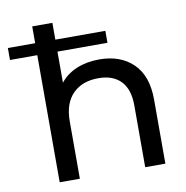

<svg xmlns="http://www.w3.org/2000/svg" viewBox="-118 -821 874 900"><g transform="rotate(-10 319.0 -371.0)"><path d="M537 -476.5C497 -515.5 443.3 -535 376 -535C336 -535 300 -528.3 268 -515C236 -501.7 210 -482.3 190 -457V-605H428V-662H190V-742H94V-662H-36V-605H94V0H190V-273C190 -329.7 204.8 -373.2 234.5 -403.5C264.2 -433.8 305 -449 357 -449C403 -449 438.5 -436 463.5 -410C488.5 -384 501 -345.3 501 -294V0H597V-305C597 -380.3 577 -437.5 537 -476.5Z"/></g></svg>

Font: ICO Headline
Style: Regular
Weight: 500
Designer: Julieta Ulanovsky
Foundry: Julieta Ulanovsky
Version: Version 7.200